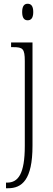

<svg xmlns="http://www.w3.org/2000/svg" viewBox="-20 -762 281 1022"><path d="M127 -654C144 -654 157 -664 157 -698C157 -732 144 -742 127 -742C111 -742 98 -732 98 -698C98 -664 111 -654 127 -654ZM12 240H23C97 240 153 195 153 14V-536H39V-511H51C101 -511 112 -503 112 -437V15C112 165 76 210 18 210H12Z"/></svg>

Font: Noto Serif Armenian Condensed ExtraLight
Style: Regular
Weight: 200
Width: 3
Designer: Monotype Design Team
Foundry: Monotype Imaging Inc.
Version: Version 2.008